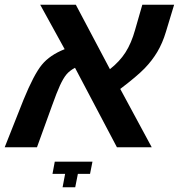

<svg xmlns="http://www.w3.org/2000/svg" viewBox="-38 -626 760 816"><path d="M132.8 -606H284.2L429.2 -332Q470.7 -364.7 495.6 -403.8Q520.5 -442.9 536.1 -499L566.9 -606H702.1L667 -490.2Q652.8 -442.9 630.6 -405.5Q608.4 -368.2 576.4 -335.2Q544.4 -302.2 473.1 -248L606.9 0H459L280.8 -337.9Q257.8 -325.7 244.4 -309.6Q231 -293.5 217 -263.2Q203.1 -232.9 183.1 -176.8L119.1 0H-18.1L62 -202.1Q106 -309.6 139.9 -350.8Q173.8 -392.1 236.8 -417ZM228 169.9 238.8 112.8H185.1L194.8 61H355L344.7 112.8H293L281.7 169.9Z"/></svg>

Font: Liberation Sans
Style: Bold Italic
Weight: 700
Italic angle: -12°
Designer: Steve Matteson
Foundry: Ascender Corporation
Version: Version 2.1.5